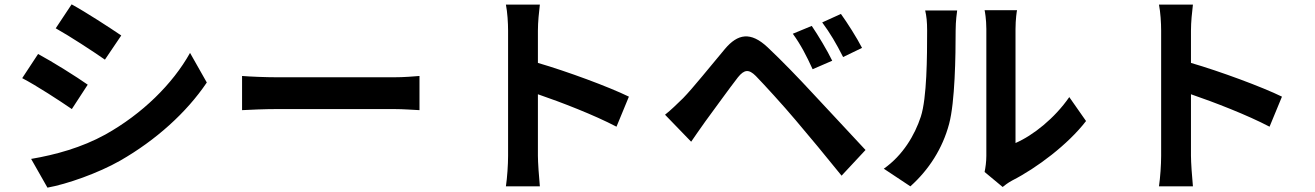

<svg xmlns="http://www.w3.org/2000/svg" viewBox="-20 -812 6040 882"><path d="M309 -792 236 -682C302 -645 406 -577 462 -538L537 -649C484 -685 375 -756 309 -792ZM123 -82 198 50C287 34 430 -16 532 -74C696 -168 837 -295 930 -433L853 -569C773 -426 634 -289 464 -194C355 -134 235 -101 123 -82ZM155 -564 82 -453C149 -418 253 -350 310 -311L383 -423C332 -459 222 -528 155 -564Z M1092 -463V-306C1129 -308 1196 -311 1253 -311C1370 -311 1700 -311 1790 -311C1832 -311 1883 -307 1907 -306V-463C1881 -461 1837 -457 1790 -457C1700 -457 1371 -457 1253 -457C1201 -457 1128 -460 1092 -463Z M2314 -96C2314 -56 2310 4 2304 44H2460C2456 3 2451 -67 2451 -96V-379C2559 -342 2709 -284 2812 -230L2869 -368C2777 -413 2585 -484 2451 -523V-671C2451 -712 2456 -756 2460 -791H2304C2311 -756 2314 -706 2314 -671C2314 -586 2314 -172 2314 -96Z M3709 -693 3622 -657C3659 -606 3684 -557 3713 -494L3803 -533C3781 -579 3737 -652 3709 -693ZM3843 -748 3757 -709C3794 -659 3821 -613 3853 -550L3940 -592C3917 -637 3872 -708 3843 -748ZM3035 -285 3155 -161C3173 -187 3197 -222 3220 -254C3260 -308 3331 -407 3370 -457C3399 -493 3420 -495 3452 -463C3488 -426 3577 -329 3635 -260C3694 -191 3779 -88 3846 -5L3956 -123C3879 -205 3777 -316 3710 -387C3650 -452 3573 -532 3506 -595C3428 -668 3369 -657 3310 -587C3241 -505 3163 -407 3118 -361C3087 -331 3065 -309 3035 -285Z M4503 -22 4586 47C4596 39 4608 29 4630 17C4742 -40 4886 -148 4969 -256L4892 -366C4825 -269 4726 -190 4645 -155C4645 -216 4645 -598 4645 -678C4645 -723 4651 -762 4652 -765H4503C4504 -762 4511 -724 4511 -679C4511 -598 4511 -149 4511 -96C4511 -69 4507 -41 4503 -22ZM4040 -37 4162 44C4247 -32 4310 -130 4340 -243C4367 -344 4370 -554 4370 -673C4370 -714 4376 -759 4377 -764H4230C4236 -739 4239 -712 4239 -672C4239 -551 4238 -362 4210 -276C4182 -191 4128 -99 4040 -37Z M5314 -96C5314 -56 5310 4 5304 44H5460C5456 3 5451 -67 5451 -96V-379C5559 -342 5709 -284 5812 -230L5869 -368C5777 -413 5585 -484 5451 -523V-671C5451 -712 5456 -756 5460 -791H5304C5311 -756 5314 -706 5314 -671C5314 -586 5314 -172 5314 -96Z"/></svg>

Font: Noto Sans Mono CJK HK
Style: Bold
Weight: 700
Designer: Ryoko NISHIZUKA 西塚涼子 (kana, bopomofo & ideographs); Paul D. Hunt (Latin, Greek & Cyrillic); Sandoll Communications 산돌커뮤니
Foundry: Adobe
Version: Version 2.004;hotconv 1.0.118;makeotfexe 2.5.65603